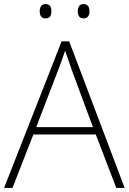

<svg xmlns="http://www.w3.org/2000/svg" viewBox="-20 -918 630 938"><path d="M174 -863C174 -843 182 -828 202 -828C225 -828 231 -843 231 -863C231 -883 225 -898 202 -898C182 -898 174 -883 174 -863ZM360 -863C360 -843 368 -828 387 -828C410 -828 417 -843 417 -863C417 -883 410 -898 387 -898C368 -898 360 -883 360 -863ZM548 0H589L318 -716H281L0 0H41L143 -261H448ZM330 -578 434 -297H157L265 -578C275 -604 288 -638 298 -670C310 -636 323 -600 330 -578Z"/></svg>

Font: Noto Sans Sinhala UI ExtraLight
Style: Regular
Weight: 200
Designer: Jelle Bosma - Monotype Design Team
Foundry: Monotype Imaging Inc.
Version: Version 2.006